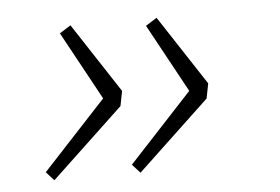

<svg xmlns="http://www.w3.org/2000/svg" viewBox="-37 -482 673 462"><g transform="rotate(-5 300.0 -251.0)"><path d="M77 -67 58 -88 211 -253 121 -418 148 -435 258 -267 251 -231ZM285 -67 266 -88 419 -253 329 -418 356 -435 466 -267 459 -231Z"/></g></svg>

Font: TypoPRO Source Code Pro
Style: Italic
Weight: 300
Italic angle: -11°
Monospace: yes
Designer: Paul D. Hunt, Teo Tuominen
Foundry: Adobe Systems Incorporated
Version: Version 1.030;PS 1.0;hotconv 1.0.84;makeotf.lib2.5.63406